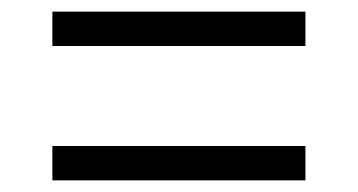

<svg xmlns="http://www.w3.org/2000/svg" viewBox="-20 -515 615 330"><path d="M70 -436H505V-495H70ZM70 -205H505V-264H70Z"/></svg>

Font: Chess Sans
Style: Regular
Weight: 400
Designer: Wolf Bōese
Foundry: Wolf Bōese
Version: Version 7.223;Glyphs 3.3 (3306)